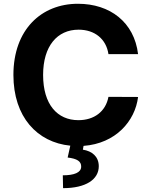

<svg xmlns="http://www.w3.org/2000/svg" viewBox="-20 -757 792 1008"><path d="M549.4 -472.7H704.9C684.7 -640.6 557.5 -737.2 389.2 -737.2C197.1 -737.2 50.4 -601.6 50.4 -363.6C50.4 -143.1 175.1 -9.6 349.1 7.8L335.2 70C384.6 76 407.3 89.8 406.2 119C405.2 149.1 369.3 163.4 309.7 163.4L311.1 230.8C430 230.8 498.9 185.7 498.6 115.1C498.2 65.3 463.8 36.2 415.1 28.8L418.7 8.9C587.4 -3.6 689.3 -121.1 704.9 -247.9L549.4 -248.6C534.8 -170.8 473.7 -126.1 391.7 -126.1C281.2 -126.1 206.3 -208.1 206.3 -363.6C206.3 -514.9 280.2 -601.2 392.8 -601.2C476.9 -601.2 537.6 -552.6 549.4 -472.7Z"/></svg>

Font: GiG Sans
Style: Bold
Weight: 700
Designer: Andreas Faust
Version: Version 1.100;FEAKit 1.0